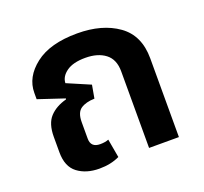

<svg xmlns="http://www.w3.org/2000/svg" viewBox="-99 -644 814 768"><g transform="rotate(-20 308.0 -259.5)"><path d="M201 10Q250 10 287 -8L273 -87Q258 -81 237 -81Q197 -81 197 -119V-189Q197 -230 218.5 -244.5Q240 -259 277 -260L287 -316L189 -358Q190 -386 218 -406Q246 -426 298 -426Q351 -426 383 -401.5Q415 -377 415 -326V0H542V-335Q542 -433 474.5 -481Q407 -529 301 -529Q185 -529 122 -480Q59 -431 59 -364V-337L170 -300L169 -296Q124 -284 98 -256Q72 -228 72 -172V-106Q72 -45 108.5 -17.5Q145 10 201 10Z"/></g></svg>

Font: Noto Sans Thai UI Semi
Style: Regular
Weight: 600
Designer: Monotype Design Team
Foundry: Monotype Imaging Inc.
Version: Version 1.901